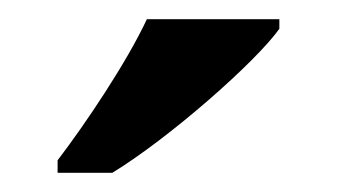

<svg xmlns="http://www.w3.org/2000/svg" viewBox="-20 -786 351 200"><path d="M40 -619V-606H97C156 -642 246 -721 271 -756V-766H133C112 -721 69 -657 40 -619Z"/></svg>

Font: Noto Serif Tamil SemiBold
Style: Italic
Weight: 600
Italic angle: -12°
Designer: Indian Type Foundry, Tom Grace, and the Monotype Design Team
Foundry: Monotype Imaging Inc.
Version: Version 2.003